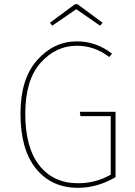

<svg xmlns="http://www.w3.org/2000/svg" viewBox="-20 -889 645 919"><path d="M230 -766 219 -780 339 -869H351L471 -780L459 -766L345 -845ZM348 -691Q441 -691 516 -632L503 -616Q433 -670 348 -670Q247 -670 174 -588Q101 -506 101 -345Q101 -182 168.5 -97Q236 -12 353 -12Q439 -12 510 -53V-333H365L362 -354H533V-41Q446 10 353 10Q227 10 152.5 -81.5Q78 -173 78 -345Q78 -512 158 -601.5Q238 -691 348 -691Z"/></svg>

Font: FiraGO Thin
Style: Regular
Weight: 100
Designer: bBox Type
Foundry: bBox Type GmbH
Version: Version 1.001;PS 001.001;hotconv 1.0.88;makeotf.lib2.5.64775